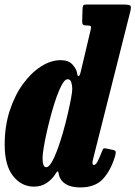

<svg xmlns="http://www.w3.org/2000/svg" viewBox="-20 -800 593 841"><path d="M484 -115.5Q465 -53 430.8 -16Q396.5 21 331.5 21Q292 21 268.2 6.5Q244.5 -8 238.5 -32Q237.5 -37 236.8 -41.2Q236 -45.5 234.5 -48Q231.5 -51.5 228.2 -46.2Q225 -41 220.5 -34.5Q207 -13.5 183.5 2Q160 17.5 128.5 17.5Q74.5 17.5 37.5 -28.8Q0.5 -75 0.5 -166.5Q0.5 -246.5 22.2 -314Q44 -381.5 80 -431.2Q116 -481 159.5 -508.8Q203 -536.5 246 -536.5Q281 -536.5 298.2 -516.5Q315.5 -496.5 317.5 -480.5Q319.5 -465.5 324.2 -466.2Q329 -467 333.5 -485L377 -669Q380 -680.5 377.8 -684.5Q375.5 -688.5 362.5 -688.5H359Q348 -688.5 343.8 -692Q339.5 -695.5 340 -710.5L341.5 -759.5Q342 -771.5 344.5 -775.8Q347 -780 356.5 -780H522Q546 -780 550.8 -775.2Q555.5 -770.5 551 -751L389.5 -110.5Q385 -95 385 -87Q385 -77.5 390.5 -77.5Q400 -77.5 408 -93.5Q416 -109.5 427.5 -139Q431 -149 434.8 -150Q438.5 -151 445.5 -149.5L476 -143Q486 -141 486.8 -134.8Q487.5 -128.5 484 -115.5ZM296.5 -410.5Q296.5 -426 292.2 -439.5Q288 -453 276 -453Q265 -453 252.8 -431.8Q240.5 -410.5 228.2 -376.5Q216 -342.5 205 -302.2Q194 -262 185.2 -223.2Q176.5 -184.5 171.5 -154Q166.5 -123.5 166.5 -109.5Q166 -67.5 182.5 -67.5Q193.5 -67.5 206.2 -89Q219 -110.5 231.8 -145.2Q244.5 -180 256 -220.5Q267.5 -261 276.5 -299.8Q285.5 -338.5 291 -368.2Q296.5 -398 296.5 -410.5Z"/></svg>

Font: Besley* Condensed Heavy
Style: Italic
Weight: 800
Width: 3
Italic angle: -13°
Designer: Owen Earl
Foundry: indestructible type*
Version: Version 3.000; ttfautohint (v1.8.3)